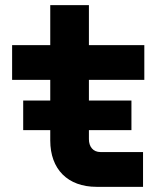

<svg xmlns="http://www.w3.org/2000/svg" viewBox="-20 -725 640 745"><path d="M70 -220H175V-180C175 -68 243 0 355 0H535V-135H370C341 -135 325 -156 325 -185V-220H490V-335H325V-415H540V-550H325V-705H175V-550H27V-415H175V-335H70Z"/></svg>

Font: JetBrains Mono ExtraBold
Style: Regular
Weight: 800
Monospace: yes
Designer: Philipp Nurullin, Konstantin Bulenkov
Foundry: JetBrains
Version: Version 2.305